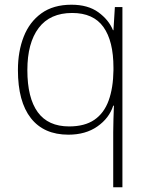

<svg xmlns="http://www.w3.org/2000/svg" viewBox="-20 -560 630 814"><path d="M460 0Q460 -23 461 -55.5Q462 -88 463 -112H460Q443 -59 393 -24Q343 11 270 11Q166 11 111 -59Q56 -129 56 -263Q56 -342 80.5 -404.5Q105 -467 155.5 -503.5Q206 -540 283 -540Q353 -540 397 -508Q441 -476 459 -432H461L467 -530H499V234H460ZM273 -24Q339 -24 380 -52Q421 -80 440.5 -133.5Q460 -187 461 -262V-273Q461 -386 418.5 -445.5Q376 -505 286 -505Q192 -505 144 -441.5Q96 -378 96 -263Q96 -145 140 -84.5Q184 -24 273 -24Z"/></svg>

Font: Noto Sans Khmer ExtraLight
Style: Regular
Weight: 250
Version: Version 2.003